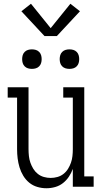

<svg xmlns="http://www.w3.org/2000/svg" viewBox="-20 -995 540 1023"><path d="M227 8Q203 8 179 1Q155 -6 136 -21.5Q117 -37 104 -58.5Q91 -80 84 -103.5Q77 -127 74 -151Q71 -175 71 -200V-475H21V-530H132V-200Q132 -182 134 -163.5Q136 -145 142 -128Q148 -111 157.5 -95.5Q167 -80 181.5 -68.5Q196 -57 214 -52Q232 -47 250 -47Q268 -47 286 -52Q304 -57 318.5 -68.5Q333 -80 342.5 -95.5Q352 -111 358 -128Q364 -145 366 -163.5Q368 -182 368 -200V-475H317V-530H429V-55H479V0H368V-95Q360 -73 347 -53.5Q334 -34 315.5 -19.5Q297 -5 274 1.5Q251 8 227 8ZM350 -628Q339 -628 329 -631Q319 -634 311.5 -641.5Q304 -649 301 -659Q298 -669 298 -680Q298 -691 301 -701Q304 -711 311.5 -718.5Q319 -726 329 -729Q339 -732 350 -732Q361 -732 371 -729Q381 -726 388.5 -718.5Q396 -711 399 -701Q402 -691 402 -680Q402 -669 399 -659Q396 -649 388.5 -641.5Q381 -634 371 -631Q361 -628 350 -628ZM150 -628Q139 -628 129 -631Q119 -634 111.5 -641.5Q104 -649 101 -659Q98 -669 98 -680Q98 -691 101 -701Q104 -711 111.5 -718.5Q119 -726 129 -729Q139 -732 150 -732Q161 -732 171 -729Q181 -726 188.5 -718.5Q196 -711 199 -701Q202 -691 202 -680Q202 -669 199 -659Q196 -649 188.5 -641.5Q181 -634 171 -631Q161 -628 150 -628ZM217 -803 94 -935 145 -975 250 -845 355 -975 406 -935 283 -803Z"/></svg>

Font: Iosevka Slab Light
Style: Regular
Weight: 300
Monospace: yes
Designer: Belleve Invis
Foundry: Belleve Invis
Version: Version 11.1.0; ttfautohint (v1.8.3)